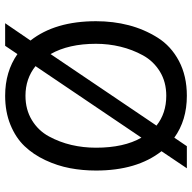

<svg xmlns="http://www.w3.org/2000/svg" viewBox="-20 -732 764 765"><g transform="rotate(-90 362.5 -350.0)"><path d="M74 12 142 -89Q65 -187 65 -350Q65 -404 74.5 -454Q84 -504 106.5 -552Q129 -600 162.5 -635Q196 -670 247.5 -691Q299 -712 363 -712Q459 -712 529 -663L562 -712H652L583 -611Q660 -513 660 -350Q660 -281 644 -219.5Q628 -158 594.5 -104.5Q561 -51 501.5 -19.5Q442 12 363 12Q265 12 196 -38L162 12ZM196 -169 481 -591Q431 -631 363 -631Q308 -631 266 -605.5Q224 -580 201 -537.5Q178 -495 167 -448Q156 -401 156 -350Q156 -239 196 -169ZM363 -70Q418 -70 459.5 -95.5Q501 -121 524 -163Q547 -205 558.5 -252.5Q570 -300 570 -350Q570 -459 529 -531L244 -109Q293 -70 363 -70Z"/></g></svg>

Font: Overpass
Style: Regular
Weight: 400
Designer: Delve Withrington, Thomas Jockin
Foundry: Delve Fonts
Version: Version 3.000;DELV;Overpass